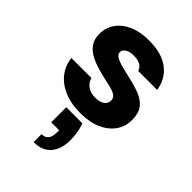

<svg xmlns="http://www.w3.org/2000/svg" viewBox="-235 -615 1009 1009"><g transform="rotate(45 270.0 -110.5)"><path d="M275 12Q205 12 153 -10.5Q101 -33 71.5 -72Q42 -111 37 -160H186Q190 -143 201.5 -129.5Q213 -116 231 -108.5Q249 -101 272 -101Q297 -101 312.5 -107.5Q328 -114 335.5 -125Q343 -136 343 -148Q343 -166 331.5 -176Q320 -186 298.5 -192.5Q277 -199 246 -205Q210 -213 175 -223.5Q140 -234 112 -250Q84 -266 67.5 -291Q51 -316 51 -354Q51 -399 76 -435.5Q101 -472 148 -493Q195 -514 262 -514Q356 -514 410 -472.5Q464 -431 474 -360H334Q328 -379 309.5 -390Q291 -401 261 -401Q229 -401 212 -389.5Q195 -378 195 -361Q195 -349 207 -339.5Q219 -330 241 -323Q263 -316 294 -309Q354 -296 398.5 -281Q443 -266 468 -237.5Q493 -209 493 -156Q494 -107 467 -69Q440 -31 391.5 -9.5Q343 12 275 12ZM209 293V234Q235 234 247.5 218Q260 202 260 170V154H201V42H321Q331 71 335 98Q339 125 339 150Q339 215 306.5 254Q274 293 209 293Z"/></g></svg>

Font: DM Sans 16pt Black
Style: Regular
Weight: 900
Version: Version 4.004;gftools[0.9.30]